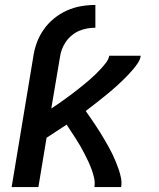

<svg xmlns="http://www.w3.org/2000/svg" viewBox="-20 -755 640 775"><path d="M27 0 114 -524Q118 -553 128 -581Q138 -609 155.5 -634.5Q173 -660 197.5 -680Q222 -700 250 -712.5Q278 -725 307 -730Q336 -735 365 -735V-643Q348 -643 331.5 -640Q315 -637 299.5 -630.5Q284 -624 270 -612.5Q256 -601 246 -586.5Q236 -572 230 -556Q224 -540 222 -524L187 -317Q201 -326 214 -335Q227 -344 240 -353.5Q253 -363 266 -372.5Q279 -382 291.5 -392Q304 -402 316.5 -412Q329 -422 341 -432.5Q353 -443 364.5 -454Q376 -465 387 -477Q398 -489 408 -502Q418 -515 421 -530H548Q546 -515 537 -501.5Q528 -488 518 -476Q508 -464 496.5 -452Q485 -440 473.5 -429Q462 -418 450.5 -407.5Q439 -397 426.5 -386.5Q414 -376 401.5 -366Q389 -356 376.5 -346Q364 -336 351.5 -326.5Q339 -317 326 -307Q336 -293 345.5 -279Q355 -265 364.5 -251Q374 -237 383 -222.5Q392 -208 400.5 -193.5Q409 -179 417.5 -164Q426 -149 433.5 -133.5Q441 -118 447.5 -102Q454 -86 459.5 -70Q465 -54 468.5 -36Q472 -18 469 0H361Q364 -18 360 -36Q356 -54 350 -70.5Q344 -87 336.5 -103Q329 -119 321 -134.5Q313 -150 304.5 -165Q296 -180 286.5 -194.5Q277 -209 267.5 -223.5Q258 -238 249 -252Q229 -239 208.5 -225.5Q188 -212 168 -199L135 0Z"/></svg>

Font: Iosevka Curly SmBdExObl
Style: Regular
Weight: 600
Width: 7
Italic angle: -9°
Monospace: yes
Designer: Belleve Invis
Foundry: Belleve Invis
Version: Version 11.1.0; ttfautohint (v1.8.3)